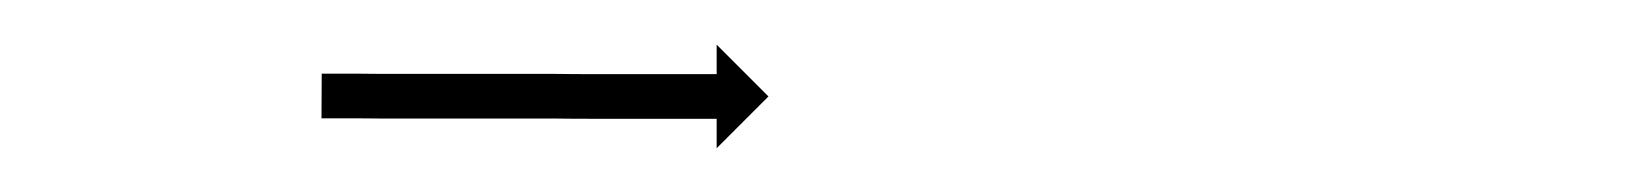

<svg xmlns="http://www.w3.org/2000/svg" viewBox="-20 -348 731 86"><path d="M126.1 -315C125.4 -315 124.7 -315 124.1 -315L124 -295C124.7 -295 125.4 -295 126 -295C127.9 -295 129.8 -295 131.7 -295C134.6 -295 137.5 -295 140.4 -295C144.1 -295 147.9 -294.9 151.7 -294.9C156.2 -294.9 160.6 -294.9 165.1 -294.9C170.1 -294.9 175.1 -294.9 180 -294.9C185.4 -294.9 190.7 -294.9 196 -294.9C201.5 -294.9 207 -294.9 212.5 -294.9C218 -294.9 223.5 -294.9 229 -294.9C234.4 -294.8 239.7 -294.8 245 -294.8C250 -294.8 255 -294.8 260 -294.8C264.4 -294.8 268.9 -294.8 273.4 -294.8C277.1 -294.8 280.9 -294.8 284.7 -294.8C287.6 -294.8 290.5 -294.8 293.4 -294.8C295.3 -294.8 297.2 -294.8 299 -294.8C299.7 -294.8 300.4 -294.8 301 -294.8L301 -281.6L324.2 -304.8L301 -328L301 -314.8C300.4 -314.8 299.7 -314.8 299 -314.8C297.2 -314.8 295.3 -314.8 293.4 -314.8C290.5 -314.8 287.6 -314.8 284.7 -314.8C280.9 -314.8 277.2 -314.8 273.4 -314.8C268.9 -314.8 264.5 -314.8 260 -314.8C255 -314.8 250 -314.8 245 -314.8C239.7 -314.8 234.4 -314.8 229.1 -314.9C223.6 -314.9 218.1 -314.9 212.6 -314.9C207 -314.9 201.5 -314.9 196 -314.9C190.7 -314.9 185.4 -314.9 180.1 -314.9C175.1 -314.9 170.1 -314.9 165.1 -314.9C160.7 -314.9 156.2 -314.9 151.7 -314.9C148 -314.9 144.2 -315 140.4 -315C137.5 -315 134.6 -315 131.7 -315C129.8 -315 127.9 -315 126.1 -315Z"/></svg>

Font: FRB American Cursive Just Arrows Ultra
Style: Bold Italic
Weight: 1000
Italic angle: -25°
Version: Version 2.0;Modular Font Editor K font №1